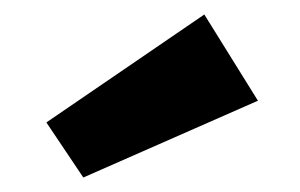

<svg xmlns="http://www.w3.org/2000/svg" viewBox="-20 -762 414 265"><path d="M336 -623 95 -517 44 -593 262 -742Z"/></svg>

Font: Ezarion Extra Bold
Style: Regular
Weight: 800
Designer: Natanael Gama
Version: Version 1.001;PS 001.001;hotconv 1.0.70;makeotf.lib2.5.58329